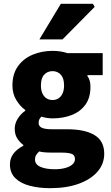

<svg xmlns="http://www.w3.org/2000/svg" viewBox="-20 -776 580 1004"><path d="M241 208Q184 208 136 195.5Q88 183 60 155.5Q32 128 32 84Q32 52 50 28Q68 4 102 -14V-18Q83 -32 70 -52.5Q57 -73 57 -103Q57 -130 72.5 -155Q88 -180 112 -197V-201Q86 -219 65.5 -252.5Q45 -286 45 -329Q45 -390 74.5 -430.5Q104 -471 152 -490.5Q200 -510 255 -510Q276 -510 296 -507Q316 -504 333 -498H517V-383H437V-379Q446 -366 449.5 -352.5Q453 -339 453 -322Q453 -265 426.5 -228.5Q400 -192 355 -174.5Q310 -157 255 -157Q242 -157 227.5 -159Q213 -161 196 -166Q189 -158 185.5 -151.5Q182 -145 182 -133Q182 -116 198.5 -108Q215 -100 254 -100H332Q424 -100 474.5 -69.5Q525 -39 525 28Q525 81 490 121.5Q455 162 391.5 185Q328 208 241 208ZM255 -253Q272 -253 285.5 -261.5Q299 -270 307 -287Q315 -304 315 -329Q315 -367 298 -385.5Q281 -404 255 -404Q228 -404 211 -385.5Q194 -367 194 -329Q194 -304 202 -287Q210 -270 223.5 -261.5Q237 -253 255 -253ZM267 109Q297 109 321 102.5Q345 96 358.5 84Q372 72 372 56Q372 34 353.5 28Q335 22 301 22H256Q228 22 212.5 20.5Q197 19 185 16Q174 26 168.5 35.5Q163 45 163 58Q163 84 191.5 96.5Q220 109 267 109ZM186 -570 298 -756H466L475 -740L307 -570Z"/></svg>

Font: Source Sans 3 ExtraBold
Style: Regular
Weight: 800
Designer: Paul D. Hunt
Foundry: Adobe
Version: Version 3.052;hotconv 1.1.0;makeotfexe 2.6.0